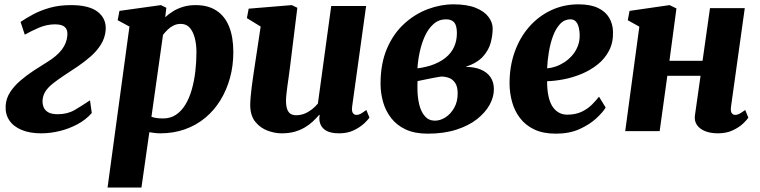

<svg xmlns="http://www.w3.org/2000/svg" viewBox="-20 -590 3418 864"><path d="M165.5 10Q113 10 76.2 -5.8Q39.5 -21.5 21.2 -49.5Q3 -77.5 5.5 -115Q7.5 -147.5 25.8 -175.5Q44 -203.5 71.8 -227.2Q99.5 -251 131 -271.8Q162.5 -292.5 192 -310.5Q235.5 -337 258 -366.5Q280.5 -396 283 -430Q284.5 -449 278.2 -460Q272 -471 259 -475.8Q246 -480.5 228.5 -480.5Q189.5 -480.5 153.2 -464.5Q117 -448.5 91.5 -434L72.5 -491.5Q97 -508 129.5 -525.5Q162 -543 204.2 -555Q246.5 -567 299.5 -567Q382 -567 420.8 -536Q459.5 -505 455.5 -454Q452.5 -419 434.2 -389.8Q416 -360.5 388 -336Q360 -311.5 328.2 -290Q296.5 -268.5 267 -249.5Q238.5 -230.5 217.5 -213.8Q196.5 -197 185 -179.5Q173.5 -162 171.5 -139.5Q170.5 -123.5 175.8 -109Q181 -94.5 196.2 -85.2Q211.5 -76 240 -76Q283.5 -76 316 -95Q348.5 -114 385 -138.5L393 -81.5Q366.5 -51 328.5 -30.8Q290.5 -10.5 248.2 -0.2Q206 10 165.5 10Z M464 254 562.5 -470.5 509.5 -499 517.5 -541 704 -567 728.5 -555 723.5 -512.5Q739 -527 759.2 -539.5Q779.5 -552 804.8 -559.5Q830 -567 860.5 -567Q916.5 -567 954.2 -542.2Q992 -517.5 1011 -470.2Q1030 -423 1030 -355.5Q1030 -294.5 1015 -239.8Q1000 -185 972 -139.2Q944 -93.5 903.8 -60Q863.5 -26.5 812.2 -8.2Q761 10 701.5 10Q689.5 10 676.8 8.5Q664 7 652 5L616.5 254ZM661.5 -64.5Q672.5 -60.5 685.2 -58.8Q698 -57 714.5 -57Q747.5 -57 772.2 -73.8Q797 -90.5 814.5 -119.5Q832 -148.5 843 -187Q854 -225.5 859 -268.8Q864 -312 864 -356Q864 -390 856.5 -419Q849 -448 833.8 -465.2Q818.5 -482.5 793.5 -482.5Q776 -482.5 761.5 -475.5Q747 -468.5 735.2 -457.2Q723.5 -446 713.5 -433Z M1247 10Q1217 10 1184.8 -1.8Q1152.5 -13.5 1129.8 -40.8Q1107 -68 1106 -114.5Q1106 -132 1107.8 -153Q1109.5 -174 1112.5 -197.2Q1115.5 -220.5 1119 -244.5Q1122.5 -268.5 1126 -291.5L1153 -470.5L1091 -508.5L1099 -551L1293 -567L1318 -555L1285 -288Q1282.5 -266.5 1279.2 -244.5Q1276 -222.5 1273.2 -202.2Q1270.5 -182 1268.8 -165.5Q1267 -149 1267 -138Q1267 -114 1272 -99.5Q1277 -85 1287 -78.2Q1297 -71.5 1313.5 -71.5Q1333 -71.5 1350.8 -78.8Q1368.5 -86 1383.8 -98Q1399 -110 1410.5 -124L1470.5 -563H1627.5L1564.5 -109.5Q1562 -90.5 1567.8 -81.8Q1573.5 -73 1584.5 -73Q1593 -73 1601.5 -77.2Q1610 -81.5 1628.5 -95L1642.5 -61Q1637.5 -52.5 1619.8 -35.5Q1602 -18.5 1573.2 -4.2Q1544.5 10 1506 10Q1465.5 10 1444.5 -4Q1423.5 -18 1418.5 -42Q1418 -45 1417.5 -48.8Q1417 -52.5 1417 -56.5Q1417 -60.5 1417.5 -64.8Q1418 -69 1418.5 -72.5L1416.5 -73.5Q1404 -58.5 1388.2 -43.8Q1372.5 -29 1352 -16.8Q1331.5 -4.5 1305.8 2.8Q1280 10 1247 10Z M1904.5 11.5Q1846 11.5 1805.5 -7.5Q1765 -26.5 1740 -59Q1715 -91.5 1703.8 -131.2Q1692.5 -171 1692.5 -213.5Q1692.5 -304.5 1721.5 -371.8Q1750.5 -439 1798.8 -483Q1847 -527 1905 -548.8Q1963 -570.5 2020.5 -570.5Q2081.5 -570.5 2120.5 -554.8Q2159.5 -539 2178.2 -514Q2197 -489 2197 -462Q2197 -430.5 2188 -397.2Q2179 -364 2153 -335.2Q2127 -306.5 2075 -289Q2115 -289 2143.5 -277Q2172 -265 2187.2 -242.8Q2202.5 -220.5 2202.5 -188.5Q2202.5 -153.5 2183.5 -118.8Q2164.5 -84 2127 -54.2Q2089.5 -24.5 2033.5 -6.5Q1977.5 11.5 1904.5 11.5ZM1937 -47Q1961.5 -47 1985 -62.2Q2008.5 -77.5 2024 -105Q2039.5 -132.5 2039.5 -169Q2039.5 -200.5 2028.2 -217Q2017 -233.5 2000.2 -239.5Q1983.5 -245.5 1965.5 -245.5Q1958 -244.5 1949.8 -243Q1941.5 -241.5 1933 -240Q1924.5 -238.5 1915 -236.5Q1900.5 -233.5 1886.8 -230.8Q1873 -228 1859 -225Q1858.5 -217 1858.5 -208.5Q1858.5 -200 1858.5 -192Q1858.5 -153 1866.5 -120Q1874.5 -87 1892 -67Q1909.5 -47 1937 -47ZM1858.5 -282.5Q1868.5 -283.5 1878.5 -285.5Q1888.5 -287.5 1898.2 -289.8Q1908 -292 1917.5 -295Q1958 -308.5 1984.2 -329.5Q2010.5 -350.5 2023.2 -378.5Q2036 -406.5 2036 -440.5Q2036 -474.5 2024.2 -488.8Q2012.5 -503 1987 -503Q1955 -503 1931.2 -482.2Q1907.5 -461.5 1892.2 -428Q1877 -394.5 1868.8 -356.2Q1860.5 -318 1858.5 -282.5Z M2705.5 -106Q2692.5 -84.5 2662.8 -57Q2633 -29.5 2587.8 -9Q2542.5 11.5 2481.5 11.5Q2424 11.5 2384.2 -7.5Q2344.5 -26.5 2320 -58.8Q2295.5 -91 2284.5 -130.8Q2273.5 -170.5 2273 -212Q2272.5 -290 2295.8 -355.5Q2319 -421 2361 -469Q2403 -517 2460 -543.8Q2517 -570.5 2583 -570.5Q2637 -570.5 2671 -554.2Q2705 -538 2721.2 -510.2Q2737.5 -482.5 2738.5 -448Q2740 -399.5 2721.2 -363Q2702.5 -326.5 2670.5 -300.8Q2638.5 -275 2599 -258.2Q2559.5 -241.5 2518.5 -233.5Q2477.5 -225.5 2442 -224.5Q2442 -187 2447.8 -159Q2453.5 -131 2465.2 -112.2Q2477 -93.5 2494 -83.8Q2511 -74 2532 -74Q2570 -74 2597.2 -87Q2624.5 -100 2643.5 -119Q2662.5 -138 2675.5 -155ZM2548 -503Q2519.5 -503 2500 -481.8Q2480.5 -460.5 2468.2 -427Q2456 -393.5 2449.8 -355.2Q2443.5 -317 2442 -282.5Q2459 -283.5 2479.2 -290.2Q2499.5 -297 2519 -309.5Q2538.5 -322 2554.8 -340.5Q2571 -359 2580.2 -382.8Q2589.5 -406.5 2588.5 -435.5Q2587 -469 2576.8 -486Q2566.5 -503 2548 -503Z M3269.5 -109.5Q3267 -90 3272.5 -81.5Q3278 -73 3288.5 -73Q3297 -73 3305.8 -77.2Q3314.5 -81.5 3333.5 -95L3347.5 -60.5Q3342.5 -52 3325 -35Q3307.5 -18 3278.5 -4Q3249.5 10 3211 10Q3177 10 3152.5 0Q3128 -10 3116 -28Q3104 -46 3107 -69.5L3132.5 -249H2983L2948.5 0H2793.5L2857 -470L2805 -499L2813 -541L2993 -567L3024 -552L2992.5 -316.5H3141.5L3175 -553.5H3331.5Z"/></svg>

Font: Merriweather 20pt Black
Style: Italic
Weight: 900
Italic angle: -7.8°
Version: Version 2.101